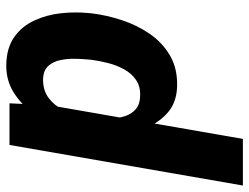

<svg xmlns="http://www.w3.org/2000/svg" viewBox="-112 -678 800 617"><g transform="rotate(90 288.5 -370.0)"><path d="M318.4 -127 426.8 -750H576.7L446.3 0H312.5ZM22.5 -253.9 23.4 -264.6Q29.3 -313 45.7 -362.3Q62 -411.6 90.3 -452.1Q118.7 -492.7 160.4 -516.6Q202.1 -540.5 259.8 -538.6Q309.1 -536.6 340.6 -510Q372.1 -483.4 389.6 -442.6Q407.2 -401.9 413.8 -356.2Q420.4 -310.5 418.9 -271L417 -252.4Q409.2 -210.4 391.4 -163.8Q373.5 -117.2 344.7 -77.1Q315.9 -37.1 276.4 -12.7Q236.8 11.7 186.5 10.3Q133.3 8.8 99.1 -15.6Q64.9 -40 46.6 -79.3Q28.3 -118.7 23.2 -164.3Q18.1 -210 22.5 -253.9ZM172.9 -265.1 171.9 -254.9Q169.9 -235.4 169.4 -210.9Q168.9 -186.5 173.6 -163.6Q178.2 -140.6 192.1 -125Q206.1 -109.4 232.9 -107.9Q270 -106.9 294.9 -125.5Q319.8 -144 334.2 -173.6Q348.6 -203.1 353 -234.9L359.9 -286.6Q362.3 -307.6 361.1 -330.6Q359.9 -353.5 353 -373.3Q346.2 -393.1 330.8 -406.2Q315.4 -419.4 288.1 -419.9Q257.8 -420.9 236.8 -406.2Q215.8 -391.6 202.9 -367.7Q189.9 -343.8 183.1 -316.7Q176.3 -289.6 172.9 -265.1Z"/></g></svg>

Font: Roboto ExtraBold
Style: Italic
Weight: 800
Designer: Christian Robertson
Foundry: Google
Version: Version 3.009; 2024